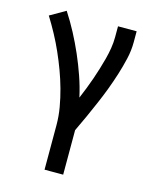

<svg xmlns="http://www.w3.org/2000/svg" viewBox="-112 -605 724 896"><g transform="rotate(15 250.0 -156.5)"><path d="M190 215V0Q190 -43 182.5 -86Q175 -129 163.5 -170.5Q152 -212 137 -252.5Q122 -293 104.5 -332.5Q87 -372 66.5 -410Q46 -448 23 -485L98 -528Q126 -485 150 -439.5Q174 -394 194.5 -347Q215 -300 232 -251Q249 -202 260 -152Q271 -178 281 -203.5Q291 -229 300 -255Q309 -281 317 -307Q325 -333 332 -359.5Q339 -386 343.5 -413.5Q348 -441 348 -468V-520H438V-468Q438 -427 428.5 -386Q419 -345 406.5 -305.5Q394 -266 379.5 -227.5Q365 -189 348.5 -151Q332 -113 315 -75Q298 -37 280 0V215Z"/></g></svg>

Font: Iosevka SS18 Medium
Style: Regular
Weight: 500
Monospace: yes
Designer: Belleve Invis
Foundry: Belleve Invis
Version: Version 25.1.1; ttfautohint (v1.8.4)